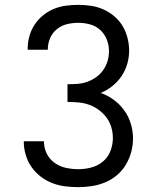

<svg xmlns="http://www.w3.org/2000/svg" viewBox="-20 -763 640 791"><path d="M303 8Q275 8 247.5 4.5Q220 1 194.5 -9Q169 -19 147 -36Q125 -53 109.5 -75.5Q94 -98 86 -125Q78 -152 78 -179V-181H161V-180Q161 -154 172.5 -130.5Q184 -107 205 -92Q226 -77 251.5 -71.5Q277 -66 303 -66Q330 -66 356.5 -73Q383 -80 404 -97.5Q425 -115 435 -141Q445 -167 445 -194Q445 -217 438.5 -239Q432 -261 418.5 -279Q405 -297 386.5 -310.5Q368 -324 347 -331.5Q326 -339 303 -341Q280 -343 258 -343V-416Q278 -416 299 -417.5Q320 -419 339.5 -426Q359 -433 376 -445Q393 -457 405 -474Q417 -491 423 -511Q429 -531 429 -552Q429 -577 420 -600Q411 -623 393 -639.5Q375 -656 351 -662.5Q327 -669 303 -669Q279 -669 256 -663.5Q233 -658 214.5 -643Q196 -628 186.5 -606Q177 -584 177 -560V-558H94V-562Q94 -588 101 -613.5Q108 -639 122 -660.5Q136 -682 156.5 -699Q177 -716 201 -726Q225 -736 251 -739.5Q277 -743 303 -743Q329 -743 355.5 -739Q382 -735 406.5 -724Q431 -713 451.5 -695.5Q472 -678 485.5 -655Q499 -632 505.5 -606Q512 -580 512 -554Q512 -526 504 -499Q496 -472 480.5 -449Q465 -426 443 -408.5Q421 -391 395 -380Q424 -370 449 -351.5Q474 -333 492 -308Q510 -283 519 -253Q528 -223 528 -193Q528 -164 520.5 -136.5Q513 -109 498.5 -84.5Q484 -60 462 -41.5Q440 -23 414 -12Q388 -1 359.5 3.5Q331 8 303 8Z"/></svg>

Font: Iosevka Aile
Style: Regular
Weight: 400
Designer: Belleve Invis
Foundry: Belleve Invis
Version: Version 28.0.1; ttfautohint (v1.8.4)